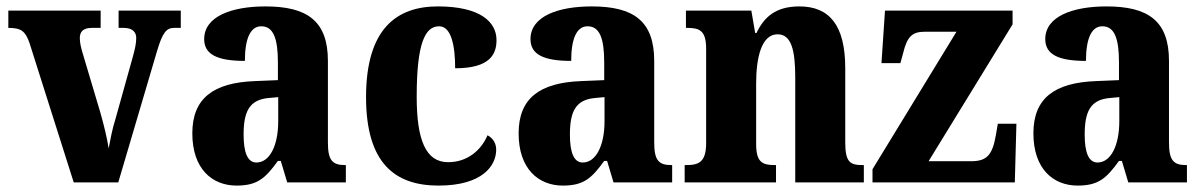

<svg xmlns="http://www.w3.org/2000/svg" viewBox="-20 -569 3748 599"><path d="M72 -435 210 0H349L470 -410C487 -467 499 -482 523 -482H544V-536H350V-482H366C394 -482 405 -468 405 -451C405 -432 401 -417 395 -394L340 -197C330 -166 324 -132 319 -106C314 -138 305 -176 293 -218L237 -406C233 -420 229 -435 229 -450C229 -470 239 -482 267 -482H294V-536H6V-482C46 -482 59 -472 72 -435Z M718 10C783 10 808 -13 847 -67H856L876 0H1059V-54H1056C1016 -54 1003 -70 1003 -125V-379C1003 -504 938 -549 808 -549C703 -549 617 -518 617 -447C617 -399 658 -379 744 -379C744 -448 761 -487 795 -487C833 -487 847 -449 847 -374V-319L775 -316C645 -311 580 -262 580 -153C580 -42 642 10 718 10ZM780 -62C752 -62 740 -94 740 -149C740 -221 758 -257 816 -263L848 -266V-191C848 -114 821 -62 780 -62Z M1348 10C1485 10 1528 -52 1528 -102C1528 -122 1518 -138 1501 -147C1481 -100 1438 -63 1378 -63C1308 -63 1280 -133 1280 -267C1280 -437 1307 -487 1350 -487C1388 -487 1400 -426 1400 -356C1510 -356 1529 -401 1529 -444C1529 -500 1479 -549 1346 -549C1220 -549 1122 -482 1122 -266C1122 -60 1212 10 1348 10Z M1736 10C1801 10 1826 -13 1865 -67H1874L1894 0H2077V-54H2074C2034 -54 2021 -70 2021 -125V-379C2021 -504 1956 -549 1826 -549C1721 -549 1635 -518 1635 -447C1635 -399 1676 -379 1762 -379C1762 -448 1779 -487 1813 -487C1851 -487 1865 -449 1865 -374V-319L1793 -316C1663 -311 1598 -262 1598 -153C1598 -42 1660 10 1736 10ZM1798 -62C1770 -62 1758 -94 1758 -149C1758 -221 1776 -257 1834 -263L1866 -266V-191C1866 -114 1839 -62 1798 -62Z M2116 0H2401V-54H2397C2358 -54 2339 -63 2339 -120V-308C2339 -388 2355 -462 2406 -462C2449 -462 2461 -412 2461 -327V0H2675V-54H2671C2632 -54 2617 -63 2617 -125V-356C2617 -491 2567 -549 2474 -549C2400 -549 2364 -516 2340 -466H2336L2324 -536H2120V-482H2124C2163 -482 2183 -473 2183 -417V-123C2183 -63 2160 -54 2121 -54H2116Z M2702 0H3146L3151 -183H3093L3087 -148C3076 -84 3058 -66 3009 -66H2877L3139 -493V-536H2741L2730 -372H2789L2797 -401C2810 -456 2826 -470 2866 -470H2964L2702 -41Z M3342 10C3407 10 3432 -13 3471 -67H3480L3500 0H3683V-54H3680C3640 -54 3627 -70 3627 -125V-379C3627 -504 3562 -549 3432 -549C3327 -549 3241 -518 3241 -447C3241 -399 3282 -379 3368 -379C3368 -448 3385 -487 3419 -487C3457 -487 3471 -449 3471 -374V-319L3399 -316C3269 -311 3204 -262 3204 -153C3204 -42 3266 10 3342 10ZM3404 -62C3376 -62 3364 -94 3364 -149C3364 -221 3382 -257 3440 -263L3472 -266V-191C3472 -114 3445 -62 3404 -62Z"/></svg>

Font: Noto Serif Khmer Condensed ExtraBold
Style: Regular
Weight: 800
Width: 3
Designer: Danh Hong and the Monotype Design Team
Foundry: Monotype Imaging Inc.
Version: Version 2.004